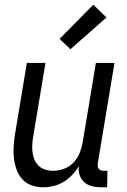

<svg xmlns="http://www.w3.org/2000/svg" viewBox="-20 -787 540 815"><path d="M163 8Q137 8 113.5 -0.5Q90 -9 74 -27Q58 -45 50 -68Q42 -91 39 -116Q36 -141 38 -167Q40 -193 44 -219L94 -520H173L121 -208Q118 -191 117 -174Q116 -157 118 -140.5Q120 -124 126.5 -109Q133 -94 144.5 -83Q156 -72 172 -67Q188 -62 205 -62Q228 -62 251.5 -70.5Q275 -79 292 -97Q309 -115 318 -137.5Q327 -160 331 -183L387 -520H466L395 -93Q394 -86 395 -80Q396 -74 399.5 -70Q403 -66 408.5 -64Q414 -62 421 -62H436L435 8H409Q389 8 370.5 3.5Q352 -1 338 -13.5Q324 -26 318 -44Q312 -62 315 -82Q303 -62 286.5 -44.5Q270 -27 250 -15Q230 -3 207.5 2.5Q185 8 163 8ZM279 -578 233 -622 376 -767 432 -713Z"/></svg>

Font: Iosevka Web
Style: Italic
Weight: 400
Italic angle: -9°
Monospace: yes
Designer: Belleve Invis
Foundry: Belleve Invis
Version: Version 28.0.3; ttfautohint (v1.8.3)